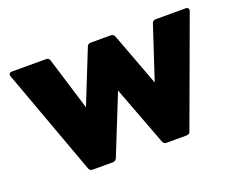

<svg xmlns="http://www.w3.org/2000/svg" viewBox="-90 -692 1057 851"><g transform="rotate(-20 438.5 -266.0)"><path d="M312 0C321 0 326 -5 330 -12L442 -291L547 -13C550 -4 556 0 565 0H660C668 0 675 -4 677 -12L861 -513C864 -524 859 -531 848 -531H707C699 -531 692 -527 689 -518L607 -269L513 -520C510 -528 504 -532 495 -532H401C392 -532 386 -528 383 -520L283 -270L207 -518C204 -528 197 -531 189 -531H29C17 -531 12 -524 16 -513L199 -12C202 -4 208 0 217 0Z"/></g></svg>

Font: LINE Seed Sans TH ExtraBold
Style: Regular
Weight: 800
Designer: Dalton Maag Ltd | Thai characters by Cadson Demak Co.,Ltd.
Foundry: Dalton Maag Ltd
Version: Version 1.003